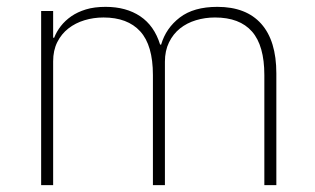

<svg xmlns="http://www.w3.org/2000/svg" viewBox="-20 -540 918 560"><path d="M100 0V-508H135V-430H138Q145 -448 157.5 -464Q170 -480 188 -492.5Q206 -505 230.5 -512.5Q255 -520 288 -520Q348 -520 389 -492.5Q430 -465 447 -410H450Q464 -458 504.5 -489Q545 -520 614 -520Q698 -520 742 -470.5Q786 -421 786 -326V0H751V-321Q751 -407 715 -448Q679 -489 607 -489Q578 -489 551.5 -481Q525 -473 505 -457Q485 -441 473 -416.5Q461 -392 461 -360V0H426V-321Q426 -408 389 -448.5Q352 -489 282 -489Q253 -489 226.5 -481Q200 -473 179.5 -457Q159 -441 147 -417Q135 -393 135 -361V0Z"/></svg>

Font: IBM Plex Sans Arabic ExtraLight
Style: Regular
Weight: 200
Designer: Mike Abbink, Paul van der Laan, Pieter van Rosmalen, Wael Morcos, Khajak Apelian
Foundry: Bold Monday
Version: Version 1.1